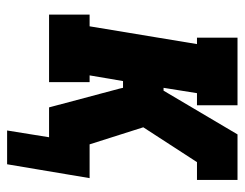

<svg xmlns="http://www.w3.org/2000/svg" viewBox="-94 -476 688 540"><g transform="rotate(90 250.0 -206.0)"><path d="M347 118 366 0H282L229 -199L227 -208H208L192 -114H211V0H21V-114H54L104 -416H86V-530H276V-416H242L227 -322H235L358 -530H471L458 -451L471 -530H486V-416H436L338 -265L386 -114H481L442 118Z"/></g></svg>

Font: Iosevka Slab Heavy Oblique
Style: Regular
Weight: 900
Italic angle: -9°
Monospace: yes
Designer: Belleve Invis
Foundry: Belleve Invis
Version: Version 11.1.1; ttfautohint (v1.8.3)